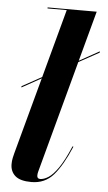

<svg xmlns="http://www.w3.org/2000/svg" viewBox="-54 -786 469 832"><g transform="rotate(5 180.5 -370.0)"><path d="M283 -158.5Q248 -75.5 210.8 -32.8Q173.5 10 114.5 10Q66 10 44.2 -9Q22.5 -28 22.5 -60Q22.5 -74 25.2 -86.8Q28 -99.5 30 -107L120.5 -441.5L36 -394.5V-400L122 -447.5L202.5 -745.5H119V-750H332.5L273.5 -531.5L361 -580V-574.5L272 -525.5L140 -36Q138 -28 138 -20.5Q138 -6.5 151.5 -6.5Q167.5 -6.5 187 -18.8Q206.5 -31 229.5 -64Q252.5 -97 279 -159.5Z"/></g></svg>

Font: Bodoni* 36pt
Style: Bold Italic
Weight: 700
Italic angle: -13°
Version: Version 2.3